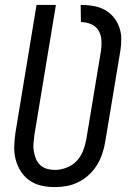

<svg xmlns="http://www.w3.org/2000/svg" viewBox="-20 -755 540 783"><path d="M204 8Q175 8 148.5 2Q122 -4 100.5 -19Q79 -34 65 -56Q51 -78 44 -104Q37 -130 38 -158Q39 -186 43 -214L129 -735H208L120 -203Q118 -186 116.5 -169.5Q115 -153 118 -137Q121 -121 127 -106.5Q133 -92 144.5 -81.5Q156 -71 171.5 -66.5Q187 -62 204 -62Q227 -62 251 -71Q275 -80 292.5 -98.5Q310 -117 319 -140.5Q328 -164 332 -187L392 -549Q395 -571 393.5 -592.5Q392 -614 381.5 -631Q371 -648 351.5 -656.5Q332 -665 310 -665L309 -735Q335 -735 359.5 -731Q384 -727 405 -716Q426 -705 441.5 -687Q457 -669 465.5 -646.5Q474 -624 474.5 -599Q475 -574 471 -549L409 -176Q405 -152 397 -128Q389 -104 375.5 -82Q362 -60 342.5 -42Q323 -24 300 -12.5Q277 -1 252.5 3.5Q228 8 204 8Z"/></svg>

Font: Iosevka Custom
Style: Italic
Weight: 400
Italic angle: -9°
Monospace: yes
Designer: Belleve Invis
Foundry: Belleve Invis
Version: Version 30.3.3; ttfautohint (v1.8.3)